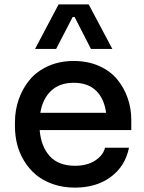

<svg xmlns="http://www.w3.org/2000/svg" viewBox="-20 -834 656 872"><path d="M234.9 -611.8H139.2L246.1 -814H382.8L490.2 -611.8H393.1L318.8 -756.8H310.1ZM320.8 18.1Q266.1 18.1 220.5 2.2Q174.8 -13.7 143.3 -40.3Q111.8 -66.9 89.8 -102.8Q67.9 -138.7 57.9 -178.2Q47.9 -217.8 47.9 -259.8V-278.8Q47.9 -332.5 64.7 -381.6Q81.5 -430.7 113.8 -470.2Q146 -509.8 198 -533.4Q250 -557.1 314.9 -557.1Q377.9 -557.1 428.7 -534.9Q479.5 -512.7 511 -475.1Q542.5 -437.5 559.3 -390.1Q576.2 -342.8 576.2 -290V-243.2H160.2Q166.5 -168 206.3 -124.5Q246.1 -81.1 320.8 -81.1Q375 -81.1 411.6 -104.5Q448.2 -127.9 457 -163.1H565.9Q548.8 -79.1 483.2 -30.5Q417.5 18.1 320.8 18.1ZM163.1 -321.8H461.9Q453.1 -386.7 416 -422.4Q378.9 -458 314.9 -458Q251 -458 212.4 -421.9Q173.8 -385.7 163.1 -321.8Z"/></svg>

Font: Sora Medium
Style: Regular
Weight: 500
Designer: Jonathan Barnbrook, Julián Moncada
Foundry: Barnbrook Fonts
Version: Version 2.000